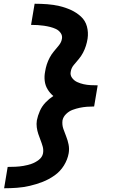

<svg xmlns="http://www.w3.org/2000/svg" viewBox="-20 -853 616 1026"><path d="M2 153Q36 153 70.5 150.5Q105 148 139.5 140Q174 132 207.5 119Q241 106 271.5 84.5Q302 63 321.5 31.5Q341 0 347 -34Q351 -58 346.5 -80.5Q342 -103 334 -123Q326 -143 318.5 -164.5Q311 -186 314 -210Q318 -229 333.5 -244Q349 -259 368 -266Q387 -273 406 -277Q425 -281 444.5 -282.5Q464 -284 483 -284L502 -397Q483 -397 464 -398Q445 -399 427 -403Q409 -407 392.5 -414.5Q376 -422 365 -437Q354 -452 358 -470Q361 -490 374.5 -506Q388 -522 401 -537.5Q414 -553 423.5 -571Q433 -589 439 -608Q445 -627 448 -646Q453 -680 444.5 -711.5Q436 -743 412.5 -764.5Q389 -786 359.5 -799.5Q330 -813 298 -820.5Q266 -828 232.5 -830.5Q199 -833 165 -833L146 -720Q164 -720 181 -719Q198 -718 215 -715.5Q232 -713 248 -709Q264 -705 279 -698Q294 -691 304 -677Q314 -663 311 -646Q308 -627 294.5 -610.5Q281 -594 268 -578.5Q255 -563 245.5 -545Q236 -527 230 -508.5Q224 -490 221 -470Q216 -445 219 -420.5Q222 -396 234.5 -375.5Q247 -355 265 -340Q242 -325 223 -305Q204 -285 193 -260Q182 -235 177 -210Q174 -191 176.5 -172.5Q179 -154 184.5 -137.5Q190 -121 196.5 -104.5Q203 -88 208 -70.5Q213 -53 210 -34Q206 -13 187 1.5Q168 16 147 23Q126 30 105 33.5Q84 37 63 38Q42 39 21 39Z"/></svg>

Font: Iosevka Sparkle XBdObl
Style: Regular
Weight: 800
Italic angle: -9°
Designer: Belleve Invis
Foundry: Belleve Invis
Version: Version 4.5.0; ttfautohint (v1.8.3)